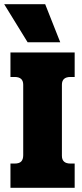

<svg xmlns="http://www.w3.org/2000/svg" viewBox="-35 -898 392 918"><path d="M-15 -878H181L253 -696H97ZM15 -116H35Q57 -116 66.5 -126Q76 -136 76 -156V-493Q76 -530 35 -530H15V-647H322V-530H302Q261 -530 261 -493V-153Q261 -116 302 -116H322V0H15Z"/></svg>

Font: Pridi
Style: Bold
Weight: 700
Designer: Katatrad Team
Foundry: CadsonDemak
Version: Version 1.001